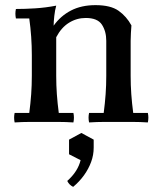

<svg xmlns="http://www.w3.org/2000/svg" viewBox="-20 -475 623 748"><path d="M37 2Q33 -17 37 -35H94Q99 -73 101.5 -108Q104 -143 104 -180V-260Q104 -332 94 -403H42Q38 -422 42 -440Q77 -440 117 -442.5Q157 -445 199 -453Q194 -435 191.5 -412.5Q189 -390 189 -375L199 -330V-180Q199 -143 201.5 -108Q204 -73 209 -35H266Q270 -17 266 2Q235 0 208 0Q181 0 152 0Q123 0 95.5 0Q68 0 37 2ZM327 2Q323 -17 327 -35H384Q389 -73 391.5 -108Q394 -143 394 -180V-316Q394 -353 377 -379Q360 -405 314 -405Q279 -405 249 -386.5Q219 -368 199 -330L189 -375Q216 -413 256.5 -434Q297 -455 352 -455Q411 -455 442 -433Q473 -411 492 -376Q491 -361 490 -346Q489 -331 489 -316V-180Q489 -143 491.5 -108Q494 -73 499 -35H556Q560 -17 556 2Q525 0 498 0Q471 0 442 0Q413 0 385.5 0Q358 0 327 2ZM297 43 345 69V100Q345 129 335 156Q325 183 307.5 207.5Q290 232 265 253Q257 249 251.5 243.5Q246 238 242 230Q264 210 276.5 190Q289 170 294 149L249 126V69Z"/></svg>

Font: Poltawski Nowy
Style: Regular
Weight: 400
Designer: Adam Pótawski, Mateusz Machalski, Borys Kosmynka, Ania Wieluska
Foundry: Capitalics.wtf
Version: Version 1.001;gftools[0.9.25]